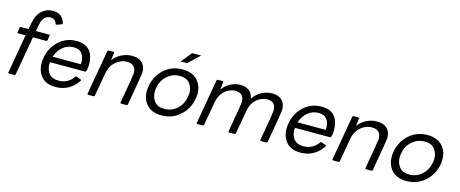

<svg xmlns="http://www.w3.org/2000/svg" viewBox="-43 -1382 4831 2018"><g transform="rotate(15 2372.5 -373.5)"><path d="M128 0H69Q60 0 60 -9L134 -433H53Q44 -433 44 -441L53 -495Q55 -504 66 -505H147L159 -571Q175 -662 226.5 -709.5Q278 -757 348 -757Q450 -757 480 -658Q480 -649 472 -644Q419 -624 417 -624Q411 -624 408 -631Q391 -683 340 -683Q259 -683 239 -570L227 -505H370Q379 -505 379 -498L370 -443Q369 -434 357 -433H214L140 -11Q138 -1 128 0Z M577 10Q463 10 410 -65Q372 -119 372 -194Q372 -222 377 -253Q397 -367 477 -441Q557 -515 670 -515Q782 -515 827 -440Q858 -388 858 -315Q858 -229 837 -227H455L454 -206Q454 -144 487 -103.5Q520 -63 590 -63Q693 -63 752 -148Q756 -154 762 -154Q764 -154 814 -135Q819 -133 819 -129L818 -122Q729 10 577 10ZM774 -290 775 -313Q775 -367 747.5 -405Q720 -443 657 -443Q592 -443 541.5 -402.5Q491 -362 467 -290Z M1349 0H1290Q1281 0 1281 -9V-11Q1336 -321 1336 -342Q1336 -441 1235 -441Q1199 -441 1159.5 -422.5Q1120 -404 1089 -365.5Q1058 -327 1047 -267L1002 -11Q1000 -1 990 0H931Q922 0 922 -9L1007 -495Q1009 -504 1020 -505H1071Q1080 -505 1080 -498L1070 -414Q1109 -464 1163 -489.5Q1217 -515 1269 -515Q1355 -515 1394 -466Q1421 -430 1421 -375Q1421 -352 1361 -11Q1359 -1 1349 0Z M1743 -64Q1820 -64 1878 -116Q1936 -168 1951 -253Q1955 -275 1955 -295Q1955 -351 1921 -396Q1887 -441 1810 -441Q1733 -441 1675 -389Q1599 -321 1599 -208Q1599 -154 1632.5 -109Q1666 -64 1743 -64ZM1730 10Q1614 10 1557 -65Q1516 -120 1516 -196Q1516 -223 1521 -253Q1541 -367 1624 -441Q1707 -515 1823 -515Q1939 -515 1996 -441Q2039 -386 2039 -309Q2039 -282 2034 -253Q2014 -139 1930 -64.5Q1846 10 1730 10ZM1850 -590H1780L1874 -706H1972Z M2870 0H2811Q2802 0 2802 -9V-11Q2857 -322 2857 -344Q2857 -441 2762 -441Q2727 -441 2688.5 -422.5Q2650 -404 2621 -365.5Q2592 -327 2581 -267L2536 -11Q2534 -1 2524 0H2465Q2456 0 2456 -9V-11Q2511 -322 2511 -344Q2511 -441 2416 -441Q2381 -441 2342.5 -422.5Q2304 -404 2275 -365.5Q2246 -327 2235 -267L2190 -11Q2188 -1 2178 0H2119Q2110 0 2110 -9L2195 -495Q2197 -504 2208 -505H2259Q2268 -505 2268 -498L2258 -412Q2294 -463 2346 -489Q2398 -515 2450 -515Q2573 -515 2593 -403Q2630 -459 2685.5 -487Q2741 -515 2796 -515Q2877 -515 2915 -466Q2942 -430 2942 -375Q2942 -352 2882 -11Q2880 -1 2870 0Z M3242 10Q3128 10 3075 -65Q3037 -119 3037 -194Q3037 -222 3042 -253Q3062 -367 3142 -441Q3222 -515 3335 -515Q3447 -515 3492 -440Q3523 -388 3523 -315Q3523 -229 3502 -227H3120L3119 -206Q3119 -144 3152 -103.5Q3185 -63 3255 -63Q3358 -63 3417 -148Q3421 -154 3427 -154Q3429 -154 3479 -135Q3484 -133 3484 -129L3483 -122Q3394 10 3242 10ZM3439 -290 3440 -313Q3440 -367 3412.5 -405Q3385 -443 3322 -443Q3257 -443 3206.5 -402.5Q3156 -362 3132 -290Z M4014 0H3955Q3946 0 3946 -9V-11Q4001 -321 4001 -342Q4001 -441 3900 -441Q3864 -441 3824.5 -422.5Q3785 -404 3754 -365.5Q3723 -327 3712 -267L3667 -11Q3665 -1 3655 0H3596Q3587 0 3587 -9L3672 -495Q3674 -504 3685 -505H3736Q3745 -505 3745 -498L3735 -414Q3774 -464 3828 -489.5Q3882 -515 3934 -515Q4020 -515 4059 -466Q4086 -430 4086 -375Q4086 -352 4026 -11Q4024 -1 4014 0Z M4395 10Q4279 10 4222 -65Q4181 -120 4181 -196Q4181 -223 4186 -253Q4206 -367 4289 -441Q4372 -515 4488 -515Q4604 -515 4661 -441Q4704 -386 4704 -309Q4704 -282 4699 -253Q4679 -139 4595 -64.5Q4511 10 4395 10ZM4408 -64Q4485 -64 4543 -116Q4601 -168 4616 -253Q4620 -275 4620 -295Q4620 -351 4586 -396Q4552 -441 4475 -441Q4398 -441 4340 -389Q4264 -321 4264 -208Q4264 -154 4297.5 -109Q4331 -64 4408 -64Z"/></g></svg>

Font: YamahaIndonesia935. App
Style: Italic
Weight: 400
Italic angle: -10°
Designer: Dalton Maag Ltd
Foundry: Dalton Maag Ltd
Version: Version 1.002; January 01, 2024; Regular/Italic